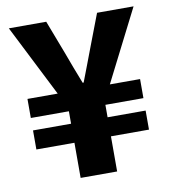

<svg xmlns="http://www.w3.org/2000/svg" viewBox="-74 -699 677 763"><g transform="rotate(-10 264.0 -317.5)"><path d="M190.2 0V-141.8H36.6V-218.7H190.2V-268.9H36.6V-345.8H158.6L12.4 -634.9H163.3L213.9 -502.4Q226.2 -469.4 238.4 -436.6Q250.5 -403.9 263.8 -371H267.8Q280.2 -403.9 293 -436.9Q305.9 -469.9 317.8 -502.4L368.4 -634.9H515.7L369.1 -345.8H491V-268.9H337.5V-218.7H491V-141.8H337.5V0Z"/></g></svg>

Font: SourceSans3VF
Style: Regular
Weight: 200
Designer: Paul D. Hunt
Foundry: Adobe
Version: Version 3.052;hotconv 1.1.0;makeotfexe 2.6.0